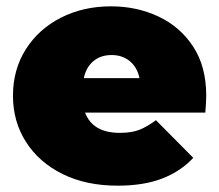

<svg xmlns="http://www.w3.org/2000/svg" viewBox="-20 -577 693 607"><path d="M352 10Q252 10 177.5 -27Q103 -64 62 -128.5Q21 -193 21 -274Q21 -357 61.5 -421Q102 -485 172.5 -521Q243 -557 331 -557Q412 -557 480.5 -525Q549 -493 590.5 -430Q632 -367 632 -274Q632 -262 631 -247.5Q630 -233 629 -221H249Q273 -157 359 -157Q397 -157 421.5 -167Q446 -177 473 -197L591 -78Q551 -35 492.5 -12.5Q434 10 352 10ZM245 -330H421Q414 -364 390.5 -383.5Q367 -403 333 -403Q298 -403 275 -383.5Q252 -364 245 -330Z"/></svg>

Font: Montserrat Black
Style: Regular
Weight: 900
Designer: Julieta Ulanovsky
Foundry: Julieta Ulanovsky
Version: Version 9.000; ttfautohint (v1.8.4.7-5d5b)